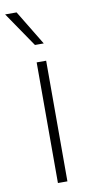

<svg xmlns="http://www.w3.org/2000/svg" viewBox="-98 -818 414 855"><g transform="rotate(-10 109.0 -390.0)"><path d="M92 0V-545.5H134.9V0ZM137.8 -623.2H98L-9.2 -780.2H42.6Z"/></g></svg>

Font: Inter UI Extra Light
Style: Regular
Weight: 200
Designer: Rasmus Andersson
Foundry: rsms
Version: 3.2;8d6f07862